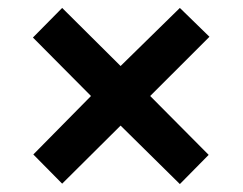

<svg xmlns="http://www.w3.org/2000/svg" viewBox="-20 -595 612 484"><path d="M433.4 -575 508 -502.3 358.6 -353 506 -204.6 433.4 -131 284 -278.4 136.7 -132 64 -205.6 209.4 -353 63 -500.4 136.7 -575 284 -428.6Z"/></svg>

Font: Noto Sans Hebrew
Style: Regular
Weight: 400
Designer: Monotype Design Team
Foundry: Monotype Imaging Inc.
Version: Version 2.003;January 10, 2023;FontCreator 14.0.0.2877 64-bi